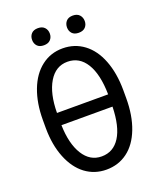

<svg xmlns="http://www.w3.org/2000/svg" viewBox="-159 -976 912 1087"><g transform="rotate(-20 296.5 -433.0)"><path d="M535.6 -332.5V-381.3C535.3 -449.7 525.1 -509.6 505.1 -561C485.1 -612.5 456.7 -651.9 419.9 -679.4C383.1 -706.9 340.7 -720.7 292.5 -720.7C244.3 -720.7 201.7 -706.5 164.8 -678C127.8 -649.5 99.4 -609.2 79.6 -557.1C59.7 -505 49.8 -445.1 49.8 -377.4V-328.1C50.1 -260.7 60.6 -201.3 81.3 -149.7C102 -98.1 130.6 -58.6 167.2 -31.2C203.9 -3.9 245.9 9.8 293.5 9.8C341.6 9.8 384 -3.7 420.4 -30.8C456.9 -57.8 485.2 -97.4 505.4 -149.7C525.6 -201.9 535.6 -262.9 535.6 -332.5ZM292.5 -640.1C340.3 -640.1 377.7 -618.3 404.5 -574.7C431.4 -531.1 445.5 -468.8 446.8 -387.7H138.7C139.3 -465.2 153.2 -526.6 180.4 -572C207.6 -617.4 245 -640.1 292.5 -640.1ZM293.5 -69.8C246.9 -69.8 210 -91.7 182.6 -135.5C155.3 -179.3 140.6 -238.8 138.7 -314H446.3C444.3 -234.5 430.2 -174 403.8 -132.3C377.4 -90.7 340.7 -69.8 293.5 -69.8ZM147.5 -824.2C147.5 -809.6 151.9 -797.4 160.9 -787.6C169.8 -777.8 183.1 -772.9 200.7 -772.9C218.3 -772.9 231.6 -777.8 240.7 -787.6C249.8 -797.4 254.4 -809.6 254.4 -824.2C254.4 -838.9 249.8 -851.2 240.7 -861.1C231.6 -871 218.3 -876 200.7 -876C183.1 -876 169.8 -871 160.9 -861.1C151.9 -851.2 147.5 -838.9 147.5 -824.2ZM357.4 -823.2C357.4 -808.6 361.9 -796.4 370.8 -786.6C379.8 -776.9 393.1 -772 410.6 -772C428.2 -772 441.6 -776.9 450.7 -786.6C459.8 -796.4 464.4 -808.6 464.4 -823.2C464.4 -837.9 459.8 -850.3 450.7 -860.4C441.6 -870.4 428.2 -875.5 410.6 -875.5C393.1 -875.5 379.8 -870.4 370.8 -860.4C361.9 -850.3 357.4 -837.9 357.4 -823.2Z"/></g></svg>

Font: Roboto Condensed
Style: Regular
Weight: 400
Designer: Google
Version: Version 2.134; 2016